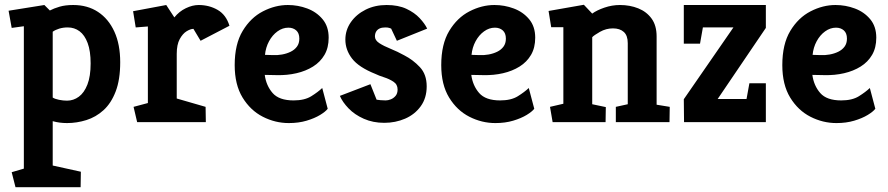

<svg xmlns="http://www.w3.org/2000/svg" viewBox="-20 -512 3724 805"><path d="M45 273 29 210 80 195V-402L29 -395L16 -467L166 -491L189 -468Q206 -477 230 -484Q254 -491 287 -491Q347 -491 391 -462Q435 -433 459.5 -379.5Q484 -326 484 -251Q484 -178 465 -128.5Q446 -79 414 -50Q382 -21 342 -8.5Q302 4 261 4Q245 4 230 2Q215 0 201 -4V182L319 208L318 273ZM261 -90Q288 -90 310.5 -106.5Q333 -123 346.5 -157.5Q360 -192 360 -246Q360 -298 347.5 -331.5Q335 -365 313.5 -381Q292 -397 264 -397Q245 -397 228.5 -392Q212 -387 201 -379V-103Q210 -97 227.5 -93.5Q245 -90 261 -90Z M555 0 540 -64 600 -80V-401L549 -397L538 -465L677 -491L711 -439Q731 -464 759 -477.5Q787 -491 813 -491Q857 -491 892.5 -470.5Q928 -450 942 -404L821 -341L791 -391Q779 -391 762.5 -381Q746 -371 733.5 -348Q721 -325 721 -286V-99L842 -64L843 0Z M1191 4Q1134 4 1082 -22.5Q1030 -49 997 -103Q964 -157 964 -239Q964 -327 997.5 -382.5Q1031 -438 1082.5 -464.5Q1134 -491 1187 -491Q1229 -491 1268 -476.5Q1307 -462 1332.5 -431.5Q1358 -401 1358 -354Q1358 -312 1340.5 -282Q1323 -252 1292.5 -233Q1262 -214 1223 -205Q1184 -196 1141 -197L1090 -198Q1096 -153 1123 -122Q1150 -91 1211 -91Q1257 -91 1285 -108.5Q1313 -126 1331 -143L1354 -56Q1345 -44 1322 -30Q1299 -16 1265.5 -6Q1232 4 1191 4ZM1091 -282 1124 -281Q1143 -280 1162.5 -283.5Q1182 -287 1198.5 -295Q1215 -303 1225 -316.5Q1235 -330 1235 -350Q1235 -373 1222 -384.5Q1209 -396 1189 -396Q1165 -396 1143.5 -380.5Q1122 -365 1108 -339Q1094 -313 1091 -282Z M1591 3Q1544 3 1505.5 -14Q1467 -31 1441.5 -57.5Q1416 -84 1405 -110L1533 -159L1559 -94Q1565 -93 1575.5 -92Q1586 -91 1597 -91Q1607 -91 1618.5 -95.5Q1630 -100 1638.5 -110Q1647 -120 1647 -137Q1647 -158 1629.5 -169.5Q1612 -181 1590 -188Q1568 -195 1554 -202Q1484 -230 1456 -266.5Q1428 -303 1428 -346Q1428 -386 1451 -419Q1474 -452 1513 -471.5Q1552 -491 1601 -491Q1650 -491 1684 -475Q1718 -459 1739.5 -436Q1761 -413 1771 -392L1644 -341L1620 -392Q1620 -392 1613.5 -394.5Q1607 -397 1596 -397Q1581 -397 1571.5 -392.5Q1562 -388 1557 -379.5Q1552 -371 1552 -359Q1552 -343 1570.5 -331Q1589 -319 1617.5 -307.5Q1646 -296 1675 -280Q1712 -261 1740.5 -230.5Q1769 -200 1769 -150Q1769 -101 1744 -66.5Q1719 -32 1678.5 -14.5Q1638 3 1591 3Z M2057 4Q2000 4 1948 -22.5Q1896 -49 1863 -103Q1830 -157 1830 -239Q1830 -327 1863.5 -382.5Q1897 -438 1948.5 -464.5Q2000 -491 2053 -491Q2095 -491 2134 -476.5Q2173 -462 2198.5 -431.5Q2224 -401 2224 -354Q2224 -312 2206.5 -282Q2189 -252 2158.5 -233Q2128 -214 2089 -205Q2050 -196 2007 -197L1956 -198Q1962 -153 1989 -122Q2016 -91 2077 -91Q2123 -91 2151 -108.5Q2179 -126 2197 -143L2220 -56Q2211 -44 2188 -30Q2165 -16 2131.5 -6Q2098 4 2057 4ZM1957 -282 1990 -281Q2009 -280 2028.5 -283.5Q2048 -287 2064.5 -295Q2081 -303 2091 -316.5Q2101 -330 2101 -350Q2101 -373 2088 -384.5Q2075 -396 2055 -396Q2031 -396 2009.5 -380.5Q1988 -365 1974 -339Q1960 -313 1957 -282Z M2297 0 2286 -64 2342 -77V-398H2291L2280 -466L2428 -492L2463 -455Q2482 -469 2514 -480Q2546 -491 2579 -491Q2621 -491 2656 -477Q2691 -463 2712 -434Q2733 -405 2733 -359V-73L2788 -64L2787 0H2562V-64L2612 -75V-331Q2612 -363 2595.5 -378Q2579 -393 2550 -393Q2521 -393 2495.5 -378.5Q2470 -364 2463 -356V-75L2520 -63L2519 0Z M2848 0 2847 -96 3055 -397H2927L2915 -329H2847V-491H3191V-395L2989 -97H3110L3122 -163H3191V0Z M3487 4Q3430 4 3378 -22.5Q3326 -49 3293 -103Q3260 -157 3260 -239Q3260 -327 3293.5 -382.5Q3327 -438 3378.5 -464.5Q3430 -491 3483 -491Q3525 -491 3564 -476.5Q3603 -462 3628.5 -431.5Q3654 -401 3654 -354Q3654 -312 3636.5 -282Q3619 -252 3588.5 -233Q3558 -214 3519 -205Q3480 -196 3437 -197L3386 -198Q3392 -153 3419 -122Q3446 -91 3507 -91Q3553 -91 3581 -108.5Q3609 -126 3627 -143L3650 -56Q3641 -44 3618 -30Q3595 -16 3561.5 -6Q3528 4 3487 4ZM3387 -282 3420 -281Q3439 -280 3458.5 -283.5Q3478 -287 3494.5 -295Q3511 -303 3521 -316.5Q3531 -330 3531 -350Q3531 -373 3518 -384.5Q3505 -396 3485 -396Q3461 -396 3439.5 -380.5Q3418 -365 3404 -339Q3390 -313 3387 -282Z"/></svg>

Font: Kreon
Style: Bold
Weight: 700
Designer: Julia Petretta
Foundry: Julia Petretta and Eli Heuer
Version: Version 2.002